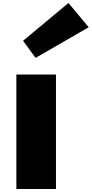

<svg xmlns="http://www.w3.org/2000/svg" viewBox="-20 -1281 616 1290"><path d="M135 -1007 219 -892 576 -1098 440 -1261ZM90 -780H356V-11H90Z"/></svg>

Font: Hussar Dziwak
Style: Regular
Weight: 400
Version: Version 1.022